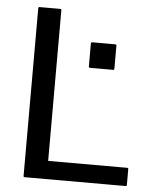

<svg xmlns="http://www.w3.org/2000/svg" viewBox="-51 -744 636 787"><g transform="rotate(5 267.0 -350.0)"><path d="M80 -700H165Q170 -700 170 -695V-75H495Q500 -75 500 -70V-5Q500 0 495 0H80Q75 0 75 -5V-695Q75 -700 80 -700ZM402.5 -470H307.5Q302.5 -470 302.5 -475V-570Q302.5 -575 307.5 -575H402.5Q407.5 -575 407.5 -570V-475Q407.5 -470 402.5 -470Z"/></g></svg>

Font: MFEK Sans
Style: Regular
Weight: 400
Designer: Owen Earl
Foundry: indestructible type*
Version: Version 0.001; ttfautohint (v1.8.4.7-5d5b)